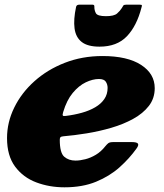

<svg xmlns="http://www.w3.org/2000/svg" viewBox="-20 -779 700 819"><path d="M404.5 -580Q479 -580 521.2 -624.2Q563.5 -668.5 583.5 -747Q586 -754.5 585 -756.8Q584 -759 576 -759H517.5Q508.5 -759 506 -755.2Q503.5 -751.5 499.5 -744.5Q492.5 -733 479.5 -721.5Q466.5 -710 432 -710Q395.5 -710 388.8 -723Q382 -736 382.5 -751Q383 -759 375 -759H318Q306.5 -759 304.5 -749.5Q293 -696 298 -658Q303 -620 328.5 -600Q354 -580 404.5 -580ZM10 -190Q10 -114.5 44.5 -68.2Q79 -22 134.8 -1Q190.5 20 255 20Q332 20 389.8 -3.8Q447.5 -27.5 489.8 -65.2Q532 -103 562 -145Q573 -160 568.2 -166.5Q563.5 -173 541.5 -173H464.5Q448 -173 442 -168.2Q436 -163.5 429.5 -155.5Q411 -132 388.8 -118.8Q366.5 -105.5 343.8 -99.8Q321 -94 302 -94Q273 -94 254 -110.5Q235 -127 235 -182.5Q235 -190 237.5 -193.2Q240 -196.5 249 -197.5Q296.5 -201.5 350.2 -210.2Q404 -219 455.2 -234Q506.5 -249 548.2 -272Q590 -295 615 -327.2Q640 -359.5 640 -403Q640 -464.5 581.8 -502.2Q523.5 -540 417 -540Q330.5 -540 256.2 -511Q182 -482 126.8 -432.5Q71.5 -383 40.8 -320.2Q10 -257.5 10 -190ZM260.5 -284.5Q250 -283 248 -286.2Q246 -289.5 249.5 -301Q264.5 -351.5 290.2 -382.5Q316 -413.5 345.8 -427.8Q375.5 -442 402 -442Q424 -442 431.5 -430.2Q439 -418.5 439 -404Q439 -377 425 -356.5Q411 -336 386.2 -321.5Q361.5 -307 329.2 -298Q297 -289 260.5 -284.5Z"/></svg>

Font: Besley Black
Style: Italic
Weight: 900
Italic angle: -13°
Designer: Owen Earl
Foundry: indestructible type*
Version: Version 2.001